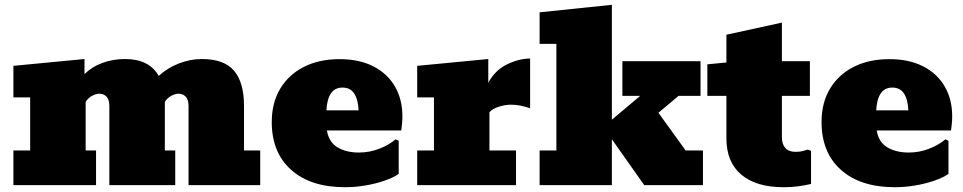

<svg xmlns="http://www.w3.org/2000/svg" viewBox="-20 -782 4068 811"><path d="M36.6 0V-146.5H107.4V-370.6H36.6V-503.9L336.9 -532.7V-468.8Q367.2 -499.5 412.1 -516.1Q457 -532.7 507.8 -532.7Q610.4 -532.7 650.4 -461.4Q688 -495.6 736.1 -514.2Q784.2 -532.7 832.5 -532.7Q926.3 -532.7 968.5 -483.4Q1010.7 -434.1 1010.7 -334V-146.5H1079.1V0H776.4V-334Q776.4 -361.3 764.4 -373.8Q752.4 -386.2 734.4 -386.2Q719.7 -386.2 703.6 -377.4Q687.5 -368.7 676.3 -352.1V-146.5H720.2V0H441.9V-334Q441.9 -361.3 429.9 -373.8Q418 -386.2 399.9 -386.2Q385.3 -386.2 369.1 -377.4Q353 -368.7 341.8 -352.1V-146.5H385.7V0Z M1437.5 8.8Q1292.5 8.8 1210.2 -64.2Q1127.9 -137.2 1127.9 -266.6Q1127.9 -348.1 1163.8 -407.7Q1199.7 -467.3 1264.2 -499.8Q1328.6 -532.2 1414.1 -532.2Q1497.6 -532.2 1557.1 -501.7Q1616.7 -471.2 1648.2 -416.7Q1679.7 -362.3 1679.7 -291Q1679.7 -274.4 1678.2 -259Q1676.8 -243.7 1674.8 -231H1360.8Q1369.1 -181.2 1406 -159.4Q1442.9 -137.7 1496.1 -137.7Q1541 -137.7 1581.8 -153.6Q1622.6 -169.4 1650.9 -193.4L1664.1 -187.5V-47.4Q1640.6 -31.2 1603.5 -18.6Q1566.4 -5.9 1523.2 1.5Q1480 8.8 1437.5 8.8ZM1426.8 -412.1Q1394 -412.1 1377.4 -386.7Q1360.8 -361.3 1358.9 -315.9H1494.6Q1492.7 -361.3 1476.3 -386.7Q1460 -412.1 1426.8 -412.1Z M1742.2 0V-146.5H1813V-370.6H1742.2V-503.9L2042.5 -532.7V-432.6Q2071.3 -485.8 2122.1 -510.3Q2172.9 -534.7 2219.2 -534.7V-324.7Q2175.3 -339.8 2138.7 -339.8Q2114.3 -339.8 2087.4 -331.3Q2060.5 -322.8 2047.4 -308.1V-146.5H2159.7V0Z M2259.3 0V-146.5H2330.1V-596.7H2259.3V-730L2564.5 -761.7V-276.4L2684.1 -377H2608.9V-523.4H2939V-377H2846.2L2761.2 -305.7L2876 -146.5H2949.2V0H2701.2L2564.5 -193.8V0Z M3290 8.8Q3174.3 8.8 3111.3 -44.2Q3048.3 -97.2 3048.3 -197.8V-377H2967.8V-510.3L3048.3 -518.1V-635.3L3282.7 -686.5V-523.4H3400.9V-377H3282.7V-202.6Q3282.7 -173.3 3297.1 -157Q3311.5 -140.6 3340.8 -140.6Q3357.9 -140.6 3369.9 -143.8Q3381.8 -147 3392.6 -150.4L3405.8 -144.5V-4.9Q3377.9 1.5 3349.9 5.1Q3321.8 8.8 3290 8.8Z M3759.8 8.8Q3614.7 8.8 3532.5 -64.2Q3450.2 -137.2 3450.2 -266.6Q3450.2 -348.1 3486.1 -407.7Q3522 -467.3 3586.4 -499.8Q3650.9 -532.2 3736.3 -532.2Q3819.8 -532.2 3879.4 -501.7Q3939 -471.2 3970.5 -416.7Q4002 -362.3 4002 -291Q4002 -274.4 4000.5 -259Q3999 -243.7 3997.1 -231H3683.1Q3691.4 -181.2 3728.3 -159.4Q3765.1 -137.7 3818.4 -137.7Q3863.3 -137.7 3904.1 -153.6Q3944.8 -169.4 3973.1 -193.4L3986.3 -187.5V-47.4Q3962.9 -31.2 3925.8 -18.6Q3888.7 -5.9 3845.5 1.5Q3802.2 8.8 3759.8 8.8ZM3749 -412.1Q3716.3 -412.1 3699.7 -386.7Q3683.1 -361.3 3681.2 -315.9H3816.9Q3814.9 -361.3 3798.6 -386.7Q3782.2 -412.1 3749 -412.1Z"/></svg>

Font: Bevan
Style: Regular
Weight: 400
Designer: Vernon Adams
Foundry: Vernon Adams
Version: Version 2.100; ttfautohint (v1.8.3)